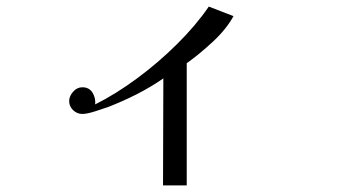

<svg xmlns="http://www.w3.org/2000/svg" viewBox="-20 -535 1040 583"><path d="M689 -486Q667 -446 626 -408Q585 -370 547 -343V28H475L476 -297Q437 -270 394.5 -248.5Q352 -227 308 -210Q294 -205 269 -197Q244 -189 230 -189Q214 -189 202 -200.5Q190 -212 190 -228Q190 -243 202 -256.5Q214 -270 230 -270Q251 -270 261 -253.5Q271 -237 269 -218Q331 -249 395.5 -296.5Q460 -344 517.5 -401Q575 -458 614 -515Z"/></svg>

Font: Kaisei Decol
Style: Regular
Weight: 400
Designer: Font-Kai, 金井和夫
Foundry: KAZUO KANAI
Version: Version 5.003